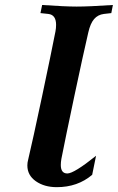

<svg xmlns="http://www.w3.org/2000/svg" viewBox="-20 -754 475 774"><path d="M93.3 -109.4Q111.3 -185.1 149.2 -363.8Q187 -542.5 203.6 -627.4Q206.1 -640.6 206.1 -653.8Q206.1 -694.3 174.8 -697.8L143.1 -701.2L149.9 -733.9Q243.2 -727.5 289.1 -727.5Q338.9 -727.5 435.1 -733.9L428.7 -701.2L398.9 -697.8Q374.5 -694.8 359.4 -677.2Q344.2 -659.7 335.9 -623Q316.4 -539.6 279.5 -365.7Q242.7 -191.9 227.5 -113.8Q225.1 -100.1 225.1 -88.9Q225.1 -54.7 251.5 -54.7Q278.3 -54.7 367.2 -126L351.6 -49.3Q293 0.5 209 0.5Q158.7 0.5 124.5 -23.4Q90.3 -47.4 90.3 -86.9Q90.3 -98.6 93.3 -109.4Z"/></svg>

Font: Flanker
Style: Bold Italic
Weight: 700
Italic angle: -12°
Designer: Flanker
Version: Version 2.000